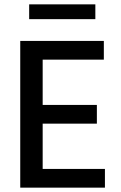

<svg xmlns="http://www.w3.org/2000/svg" viewBox="-20 -862 554 882"><path d="M418 -774H114V-842H418ZM462 0H73V-674H457V-588H176V-380H425V-294H176V-86H462Z"/></svg>

Font: Hind Jalandhar Medium
Style: Regular
Weight: 500
Designer: Namrata Goyal
Foundry: Indian Type Foundry
Version: Version 0.702;PS 1.0;hotconv 1.0.81;makeotf.lib2.5.63406